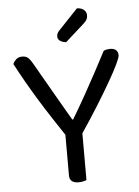

<svg xmlns="http://www.w3.org/2000/svg" viewBox="-57 -864 663 913"><g transform="rotate(-5 275.0 -407.5)"><path d="M314 -218H243Q215 -260 184.5 -306.5Q154 -353 124.5 -401Q95 -449 68.5 -495.5Q42 -542 21 -582Q25 -593 36 -603.5Q47 -614 65 -614Q84 -614 94.5 -604Q105 -594 116 -574Q129 -551 145.5 -522.5Q162 -494 180 -462.5Q198 -431 216 -400Q234 -369 249.5 -342Q265 -315 277 -295H281Q316 -353 345 -405Q374 -457 401 -507Q428 -557 454 -607Q460 -611 469 -612.5Q478 -614 485 -614Q504 -614 513.5 -605Q523 -596 523 -580Q523 -570 507.5 -537.5Q492 -505 464 -456.5Q436 -408 398 -347Q360 -286 314 -218ZM238 -257H319V-2Q314 0 303.5 2.5Q293 5 282 5Q260 5 249 -4Q238 -13 238 -32ZM254 -724 345 -820Q367 -819 378.5 -808.5Q390 -798 390 -784Q390 -770 384.5 -761Q379 -752 365 -740L280 -664Q261 -666 250.5 -674Q240 -682 240 -694Q240 -704 244 -711Q248 -718 254 -724Z"/></g></svg>

Font: Baloo Paaji 2
Style: Regular
Weight: 400
Designer: Shuchita Grover, Noopur Datye and Ek Type
Foundry: Ek Type
Version: Version 1.700